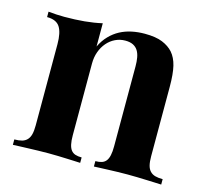

<svg xmlns="http://www.w3.org/2000/svg" viewBox="-83 -626 780 721"><g transform="rotate(15 307.0 -265.5)"><path d="M395.5 -531.2Q438.5 -531.2 464.4 -520.5Q490.2 -509.8 505.9 -492.2Q522.5 -473.1 529.8 -443.1Q537.1 -413.1 537.1 -362.3V-92.8Q537.1 -71.8 540.5 -58.1Q543.9 -44.4 551.8 -36.1Q559.6 -27.8 571.5 -24.4Q583.5 -21 601.1 -21V0Q591.3 -0.5 576.4 -1Q561.5 -1.5 543.9 -2.2Q526.4 -2.9 506.8 -3.4Q487.3 -3.9 469.2 -3.9Q450.2 -3.9 430.9 -3.4Q411.6 -2.9 394.3 -2.2Q377 -1.5 362.8 -1Q348.6 -0.5 339.4 0V-21Q354 -21 364.3 -24.4Q374.5 -27.8 380.9 -36.1Q387.2 -44.4 390.1 -58.1Q393.1 -71.8 393.1 -92.8V-403.8Q393.1 -422.4 390.4 -437.7Q387.7 -453.1 380.9 -464.1Q374 -475.1 362.1 -481.2Q350.1 -487.3 331.5 -487.3Q310.5 -487.3 292.5 -478.5Q274.4 -469.7 261 -454.1Q247.6 -438.5 240 -417.5Q232.4 -396.5 232.4 -371.6V-92.8Q232.4 -71.8 235.4 -58.1Q238.3 -44.4 244.6 -36.1Q251 -27.8 261.2 -24.4Q271.5 -21 286.1 -21V0Q277.3 -0.5 263.7 -1Q250 -1.5 233.6 -2.2Q217.3 -2.9 198.7 -3.4Q180.2 -3.9 162.1 -3.9Q143.1 -3.9 122.8 -3.4Q102.5 -2.9 84 -2.2Q65.4 -1.5 49.8 -1Q34.2 -0.5 24.4 0V-21Q42 -21 54 -24.4Q65.9 -27.8 73.7 -36.1Q81.5 -44.4 85 -58.1Q88.4 -71.8 88.4 -92.8V-408.2Q88.4 -453.1 74.5 -474.9Q60.5 -496.6 24.4 -496.6V-517.6Q40 -516.1 55.7 -515.1Q71.3 -514.2 86.4 -514.2Q128.4 -514.2 164.6 -517.6Q200.7 -521 232.4 -528.3V-438Q244.6 -463.4 262 -481.2Q279.3 -499 300 -510Q320.8 -521 345 -526.1Q369.1 -531.2 395.5 -531.2Z"/></g></svg>

Font: SVN-Playfair Display
Style: Bold
Weight: 700
Designer: Claus Eggers Sørensen
Foundry: Claus Eggers Sørensen
Version: Version 1.004;PS 001.004;hotconv 1.0.70;makeotf.lib2.5.58329